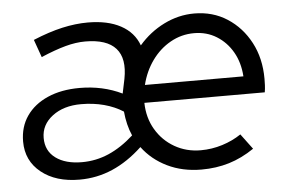

<svg xmlns="http://www.w3.org/2000/svg" viewBox="-43 -569 961 637"><g transform="rotate(-5 438.0 -250.5)"><path d="M198 7Q119 7 70.5 -32Q22 -71 22 -135Q22 -184 47 -220Q72 -256 117.5 -276Q163 -296 224 -296Q301 -296 365 -265L375 -313Q388 -380 358 -414Q328 -448 256 -448Q225 -448 190 -438.5Q155 -429 108 -409L87 -468Q140 -490 184.5 -500Q229 -510 270 -510Q336 -510 379.5 -486.5Q423 -463 439 -419Q475 -461 523.5 -485Q572 -509 624 -509Q686 -509 734 -478Q782 -447 810 -394Q838 -341 838 -273Q838 -263 837.5 -251.5Q837 -240 835 -228H434Q435 -178 458 -139Q481 -100 520 -77.5Q559 -55 607 -55Q644 -55 679 -66Q714 -77 742 -96L780 -45Q739 -17 696 -4Q653 9 604 9Q541 9 490.5 -15.5Q440 -40 408 -83Q360 -38 308 -15.5Q256 7 198 7ZM441 -287H769Q766 -333 746 -368Q726 -403 693 -423.5Q660 -444 618 -444Q576 -444 539.5 -423.5Q503 -403 477.5 -367.5Q452 -332 441 -287ZM211 -50Q258 -50 300.5 -68.5Q343 -87 384 -124Q376 -142 371 -162.5Q366 -183 364 -205Q336 -223 300.5 -232.5Q265 -242 224 -242Q166 -242 128.5 -213.5Q91 -185 91 -141Q91 -98 123.5 -74Q156 -50 211 -50Z"/></g></svg>

Font: Red Hat Display
Style: Italic
Weight: 300
Italic angle: -12°
Designer: Pentagram, MCKL
Foundry: Pentagram, MCKL
Version: Version 1.023